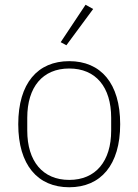

<svg xmlns="http://www.w3.org/2000/svg" viewBox="-20 -778 584 810"><path d="M373 -740 341 -758 236 -600 260 -587ZM272 12C405 12 487 -82 487 -254C487 -427 405 -520 272 -520C139 -520 57 -427 57 -254C57 -82 139 12 272 12ZM272 -19C160 -19 95 -98 95 -227V-281C95 -411 160 -489 272 -489C384 -489 449 -411 449 -281V-227C449 -98 384 -19 272 -19Z"/></svg>

Font: IBM Plex Arabic ExtraLight
Style: Regular
Weight: 200
Designer: Mike Abbink, Paul van der Laan, Pieter van Rosmalen, Wael Morcos, Khajak Apelian
Foundry: Bold Monday
Version: Version 1.0